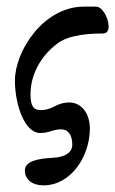

<svg xmlns="http://www.w3.org/2000/svg" viewBox="-20 -442 348 579"><path d="M111 117C195 117 251 28 251 -54C251 -101 225 -133 189 -133C175 -133 161 -130 146 -122C132 -114 117 -110 103 -110C81 -110 72 -122 72 -158C72 -217 103 -273 152 -310C179 -331 224 -341 291 -341C326 -341 299 -422 270 -422H233C111 -422 25 -288 25 -199C25 -127 54 -41 101 -41C114 -41 125 -43 135 -47C144 -50 155 -52 165 -52C186 -52 198 -34 198 -6C198 18 177 32 138 34C95 36 55 44 55 72C55 99 77 117 111 117Z"/></svg>

Font: Junicode Two Beta SemiCondensed Medium
Style: Italic
Weight: 500
Width: 4
Italic angle: -10°
Version: Version 1.063